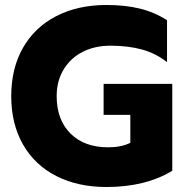

<svg xmlns="http://www.w3.org/2000/svg" viewBox="-20 -734 735 769"><path d="M25 -349Q25 -460 72 -542.5Q119 -625 205.5 -669.5Q292 -714 406 -714Q482 -714 540.5 -699.5Q599 -685 649 -653V-485Q605 -520 549.5 -535.5Q494 -551 422 -551Q360 -551 311.5 -526.5Q263 -502 235 -456Q207 -410 207 -349Q207 -254 262.5 -199Q318 -144 413 -144Q466 -144 502 -162V-274H395V-398H670V-50Q563 15 406 15Q292 15 205.5 -29Q119 -73 72 -155.5Q25 -238 25 -349Z"/></svg>

Font: Prompt
Style: Bold
Weight: 700
Designer: Katatrad Team
Foundry: CadsonDemak
Version: Version 1.000